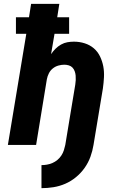

<svg xmlns="http://www.w3.org/2000/svg" viewBox="-20 -755 640 1000"><path d="M196 225V105Q210 105 224.5 102.5Q239 100 253 94Q267 88 279 78Q291 68 299.5 55Q308 42 312.5 28Q317 14 320 0Q333 -79 346 -157.5Q359 -236 372 -314Q374 -326 374.5 -338Q375 -350 374 -361.5Q373 -373 369 -384Q365 -395 357.5 -403Q350 -411 338.5 -414.5Q327 -418 315 -418Q300 -418 284 -413.5Q268 -409 255 -398.5Q242 -388 234.5 -373Q227 -358 224 -342L168 0H21L117 -579H63V-665H131L142 -735H289L278 -665H340V-579H264L246 -473Q256 -488 269 -501Q282 -514 298 -523Q314 -532 331 -535Q348 -538 365 -538Q394 -538 421 -529.5Q448 -521 468.5 -503.5Q489 -486 501 -461Q513 -436 518 -409Q523 -382 521.5 -353Q520 -324 516 -295L467 0Q462 31 451 61.5Q440 92 421 119Q402 146 376 167.5Q350 189 320 202Q290 215 258.5 220Q227 225 196 225Z"/></svg>

Font: Iosevka Curly HvExObl
Style: Regular
Weight: 900
Width: 7
Italic angle: -9°
Monospace: yes
Designer: Belleve Invis
Foundry: Belleve Invis
Version: Version 11.1.0; ttfautohint (v1.8.3)